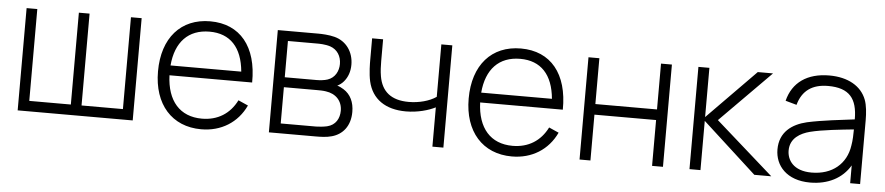

<svg xmlns="http://www.w3.org/2000/svg" viewBox="-38 -775 4654 1010"><g transform="rotate(5 2289.0 -270.0)"><path d="M677.5 0V-540H621V-55H402.5V-540H346V-55H126.5V-540H70V0Z M1286 -253.5C1288.5 -443 1196.5 -555 1039 -555C884 -555 787.5 -446 787.5 -269C787.5 -95 885 15 1040 15C1145 15 1231 -38 1274.5 -131L1222.5 -154C1186 -81 1122 -41 1039 -41C922.5 -41 854.5 -118.5 849.5 -253.5ZM1040 -500.5C1149 -500.5 1212.5 -432.5 1224 -305.5H850.5C861 -430 928 -500.5 1040 -500.5Z M1643 0C1668 0 1701 -0.5 1728.5 -8.5C1785 -24 1824.5 -70.5 1824.5 -145C1824.5 -196 1806 -236.5 1767.5 -260.5C1755.5 -268 1743 -274 1733.5 -276C1744.5 -281.5 1757.5 -290.5 1767 -302C1787 -325.5 1798 -356 1798 -392C1798 -459 1760 -514 1697 -530.5C1667 -538.5 1629.5 -540 1611 -540H1396.5V0ZM1454.5 -487.5H1610C1617.5 -487.5 1652 -487.5 1679 -478.5C1716.5 -465.5 1737.5 -432 1737.5 -390.5C1737.5 -353 1719 -317 1680.5 -304C1663.5 -298 1638.5 -296 1622.5 -296H1454.5ZM1454.5 -243.5H1628C1642 -243.5 1660.5 -243.5 1676 -241C1729.5 -234 1763.5 -198 1763.5 -146C1763.5 -106 1744 -69 1699 -58.5C1681.5 -54.5 1655.5 -52 1641.5 -52H1454.5Z M2318 0V-540H2260V-263C2224.5 -238.5 2170 -223.5 2115 -223.5C2022 -223.5 1971.5 -266 1958 -345.5C1953.5 -371 1952.5 -400.5 1952.5 -425V-540H1894.5V-425C1894.5 -410 1894.5 -355 1904 -313C1925 -222 1996 -172.5 2104.5 -172.5C2167.5 -172.5 2224.5 -189.5 2260 -207.5V0Z M2926.5 -253.5C2929 -443 2837 -555 2679.5 -555C2524.5 -555 2428 -446 2428 -269C2428 -95 2525.5 15 2680.5 15C2785.5 15 2871.5 -38 2915 -131L2863 -154C2826.5 -81 2762.5 -41 2679.5 -41C2563 -41 2495 -118.5 2490 -253.5ZM2680.5 -500.5C2789.5 -500.5 2853 -432.5 2864.5 -305.5H2491C2501.5 -430 2568.5 -500.5 2680.5 -500.5Z M3094.5 0V-242H3420V0H3477.5V-540H3420V-298H3094.5V-540H3037V0Z M3675.5 0V-260L3960 0H4049.5L3744 -270L4011.5 -540H3931L3675.5 -280V-540H3617.5V0Z M4504 -444.5C4477.5 -514 4407 -555 4308 -555C4191 -555 4114.5 -500.5 4090 -402.5L4149 -386C4170 -463 4223.5 -499.5 4306 -499.5C4419 -499.5 4461 -446 4461 -336.5C4397.5 -328.5 4290.5 -317 4211.5 -299.5C4133 -281 4069.5 -235.5 4069.5 -144C4069.5 -59 4131 15 4255.5 15C4349 15 4424.5 -23.5 4466 -94V0H4518.5V-336.5C4518.5 -375 4515 -415.5 4504 -444.5ZM4258.5 -38C4161.5 -38 4128.5 -94 4128.5 -143.5C4128.5 -209.5 4183.5 -238 4231 -250.5C4298 -267.5 4395 -276.5 4461 -283.5C4461 -259.5 4460 -224.5 4455 -197.5C4441 -101 4368.5 -38 4258.5 -38Z"/></g></svg>

Font: Hauora Light
Style: Regular
Weight: 300
Designer: Wayne Shih
Foundry: WCYS
Version: Version 1.001;hotconv 1.0.109;makeotfexe 2.5.65596